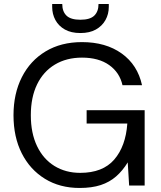

<svg xmlns="http://www.w3.org/2000/svg" viewBox="-20 -921 797 953"><path d="M375 12Q277 12 203 -33.5Q129 -79 88 -160Q47 -241 47 -349Q47 -456 88.5 -538Q130 -620 206.5 -666Q283 -712 387 -712Q505 -712 584 -655.5Q663 -599 685 -498H588Q574 -561 522 -598Q470 -635 387 -635Q310 -635 252.5 -600.5Q195 -566 164 -502Q133 -438 133 -349Q133 -260 164 -195.5Q195 -131 250.5 -97Q306 -63 378 -63Q490 -63 547 -129Q604 -195 612 -308H410V-374H698V0H621L614 -115Q589 -74 556.5 -45.5Q524 -17 480 -2.5Q436 12 375 12ZM379 -757Q333 -757 302 -774.5Q271 -792 255 -821.5Q239 -851 239 -887V-901H289Q289 -864 310 -843.5Q331 -823 379 -823Q427 -823 448 -843.5Q469 -864 469 -901H520V-887Q520 -851 503.5 -821.5Q487 -792 456 -774.5Q425 -757 379 -757Z"/></svg>

Font: DM Sans 20pt
Style: Regular
Weight: 400
Version: Version 4.004;gftools[0.9.30]